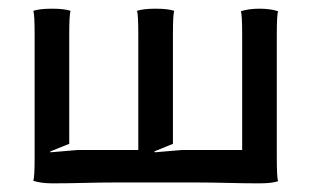

<svg xmlns="http://www.w3.org/2000/svg" viewBox="-20 -422 720 444"><path d="M60.1 -58.1V-341.8Q60.1 -388.2 57.1 -397Q71.8 -401.9 100.1 -401.9Q128.4 -401.9 143.1 -397Q140.1 -388.2 140.1 -341.8V-89.4L96.2 -71.8L96.7 -69.8L160.2 -75.2H299.8V-341.8Q299.8 -388.2 296.9 -397Q311.5 -401.9 339.8 -401.9Q368.2 -401.9 382.8 -397Q379.9 -388.2 379.9 -341.8V-89.4L336.9 -71.8L337.9 -69.8L401.4 -75.2V-74.7L401.9 -75.2H540V-341.8Q540 -387.2 537.1 -396Q554.7 -401.9 580.1 -401.9Q605.5 -401.9 623 -396Q620.1 -387.2 620.1 -341.8V-58.1Q620.1 -11.7 623 -2.9Q608.4 2 579.1 2Q546.9 2 507.6 1Q468.3 0 438 0H242.2Q212.4 0 172.9 1Q133.3 2 101.1 2Q74.7 2 57.1 -3.9Q60.1 -12.7 60.1 -58.1Z"/></svg>

Font: Nikodecs
Style: Medium
Weight: 500
Version: Version 0.29